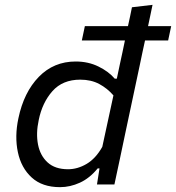

<svg xmlns="http://www.w3.org/2000/svg" viewBox="-20 -762 727 793"><path d="M228 11Q154.5 11 111 -28.8Q67.5 -68.5 53.8 -133.5Q40 -198.5 56 -273.5Q78.5 -381 140.2 -444.5Q202 -508 292.5 -508Q344.5 -508 386.8 -487.2Q429 -466.5 454 -437H462.5L474.5 -494Q480 -519.5 485.5 -544.8Q491 -570 496 -595H318L330.5 -654H508.5Q513 -673.5 517 -693Q521 -712.5 525 -732L610 -742Q605.5 -720 600.8 -698Q596 -676 591.5 -654H687L674.5 -595H579Q573.5 -570.5 568.2 -545.2Q563 -520 557.5 -494L499 -219Q486 -156.5 475.2 -106Q464.5 -55.5 452.5 0H380.5L391 -66.5H383.5Q350.5 -26 310 -7.5Q269.5 11 228 11ZM261 -63Q300.5 -63 338 -85.2Q375.5 -107.5 402.5 -155.5L448.5 -368Q423.5 -397 390 -415Q356.5 -433 311.5 -433Q238.5 -433 196.5 -385.5Q154.5 -338 140 -266.5Q128 -211.5 137 -165.2Q146 -119 176.8 -91Q207.5 -63 261 -63Z"/></svg>

Font: Commissioner
Style: Italic
Weight: 400
Italic angle: -12°
Designer: Kostas Bartsokas
Foundry: Kostas Bartsokas
Version: Version 1.000; ttfautohint (v1.8.3)